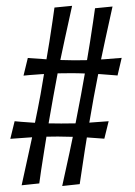

<svg xmlns="http://www.w3.org/2000/svg" viewBox="-20 -616 461 654"><path d="M129.9 -363.8Q125.5 -363.8 120.6 -363.3Q72.3 -359.9 60.1 -358.4L74.7 -418.5Q91.3 -417 137.2 -414.1Q137.7 -413.6 138.2 -413.6Q143.6 -445.3 148.4 -474.6Q161.1 -556.6 165.5 -590.3L225.6 -596.2Q219.7 -571.3 200.7 -482.9Q192.9 -448.2 185.5 -411.6Q209 -410.6 233.4 -410.6Q255.4 -410.6 276.4 -411.1Q281.7 -442.9 286.6 -472.7Q299.3 -554.7 303.7 -587.9L363.3 -593.8Q357.4 -568.8 338.4 -480.5Q331.5 -448.2 324.2 -413.6Q329.6 -413.6 334.5 -414.1Q381.8 -417.5 394.5 -418.9L380.4 -358.9Q362.8 -360.4 317.4 -363.8H314.5Q307.1 -325.7 299.3 -284.7Q291 -239.7 284.2 -198.2Q286.6 -198.2 289.6 -198.7Q336.9 -201.7 350.1 -203.1L335.4 -143.6Q318.4 -145 275.9 -147.9Q272 -124.5 268.6 -102.5Q255.9 -20.5 251.5 11.2L191.9 17.6Q197.3 -5.9 216.8 -96.2Q222.7 -122.6 228 -149.9Q203.1 -150.9 177.2 -150.9Q157.2 -150.9 138.2 -150.4Q134.3 -127 130.9 -105Q117.7 -22.9 113.8 8.8L53.7 15.1Q59.1 -8.3 78.6 -98.6Q84 -122.6 89.4 -148.4L75.7 -147.5Q27.3 -144 15.1 -143.1L29.8 -203.1Q46.4 -201.2 92.3 -198.2Q95.7 -198.2 99.1 -197.8Q108.9 -244.6 118.2 -294.9Q124.5 -330.6 129.9 -363.8ZM176.3 -366.2Q168.9 -328.1 161.6 -287.1Q152.8 -239.3 145.5 -195.8Q166.5 -195.3 188.5 -195.3Q213.9 -195.3 237.3 -195.8Q246.6 -242.7 255.9 -292.5L269 -365.7Q246.1 -366.7 222.2 -366.7Q198.7 -366.7 176.3 -366.2Z"/></svg>

Font: Quaaykop
Style: Regular
Weight: 400
Designer: Tup Wanders
Foundry: Free font, DO NOT SELL
Version: Version 1.00;July 31, 2023;FontCreator 11.5.0.2430 64-bit